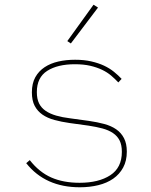

<svg xmlns="http://www.w3.org/2000/svg" viewBox="-20 -781 640 813"><path d="M318 12Q172 12 91 -90L106 -103Q146 -52 197 -29.5Q248 -7 317 -7Q398 -7 447 -39Q496 -71 496 -138Q496 -167 486.5 -186Q477 -205 458.5 -217.5Q440 -230 414 -237Q388 -244 355 -249L275 -260Q240 -265 210.5 -273Q181 -281 160 -295.5Q139 -310 127 -332.5Q115 -355 115 -390Q115 -428 129.5 -454Q144 -480 169 -496.5Q194 -513 227 -520.5Q260 -528 298 -528Q336 -528 366.5 -521Q397 -514 420.5 -503Q444 -492 462.5 -477Q481 -462 495 -447L481 -432Q467 -447 450.5 -461Q434 -475 412 -485.5Q390 -496 362 -502.5Q334 -509 297 -509Q224 -509 180 -481Q136 -453 136 -391Q136 -362 145.5 -343Q155 -324 173.5 -311.5Q192 -299 218 -291.5Q244 -284 277 -280L357 -269Q392 -264 421.5 -256Q451 -248 472 -233.5Q493 -219 505 -196Q517 -173 517 -139Q517 -100 501.5 -71.5Q486 -43 459.5 -24.5Q433 -6 396.5 3Q360 12 318 12ZM280 -597 265 -607 376 -761 395 -749Z"/></svg>

Font: IBM Plex Mono Thin
Style: Regular
Weight: 100
Monospace: yes
Designer: Mike Abbink, Paul van der Laan, Pieter van Rosmalen
Foundry: Bold Monday
Version: Version 2.3